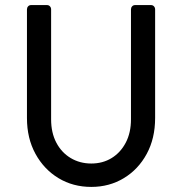

<svg xmlns="http://www.w3.org/2000/svg" viewBox="-20 -722 717 755"><path d="M339 13Q267 13 210 -21.5Q153 -56 119.5 -117Q86 -178 86 -258V-685Q86 -692 90.5 -697Q95 -702 102 -702H165Q172 -702 176.5 -697Q181 -692 181 -685V-253Q181 -200 201.5 -161Q222 -122 258 -100.5Q294 -79 339 -79Q384 -79 419 -100.5Q454 -122 474.5 -161Q495 -200 495 -253V-685Q495 -692 499.5 -697Q504 -702 511 -702H574Q581 -702 585.5 -697Q590 -692 590 -685V-258Q590 -178 557 -117Q524 -56 467 -21.5Q410 13 339 13Z"/></svg>

Font: Miriam Libre Medium
Style: Regular
Weight: 500
Version: Version 2.000